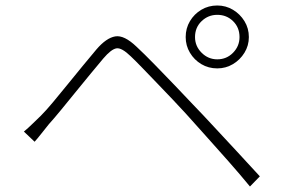

<svg xmlns="http://www.w3.org/2000/svg" viewBox="-20 -725 1040 699"><path d="M690 -590Q690 -557 714 -533Q738 -509 771 -509Q805 -509 828.5 -533Q852 -557 852 -590Q852 -625 828.5 -648Q805 -671 771 -671Q738 -671 714 -648Q690 -625 690 -590ZM656 -590Q656 -622 671.5 -648Q687 -674 713 -689.5Q739 -705 771 -705Q802 -705 828 -689.5Q854 -674 870 -648Q886 -622 886 -590Q886 -559 870 -533Q854 -507 828 -491.5Q802 -476 771 -476Q739 -476 713 -491.5Q687 -507 671.5 -533Q656 -559 656 -590ZM67 -246Q85 -261 98.5 -274.5Q112 -288 129 -304Q148 -323 173 -353Q198 -383 226 -417.5Q254 -452 281.5 -485.5Q309 -519 331 -545Q367 -587 399.5 -592.5Q432 -598 477 -555Q505 -529 542.5 -490.5Q580 -452 617.5 -413Q655 -374 683 -344Q717 -309 758.5 -264Q800 -219 844 -172Q888 -125 926 -83L890 -46Q853 -91 811.5 -138Q770 -185 730 -229.5Q690 -274 656 -312Q635 -335 607.5 -364Q580 -393 551.5 -422.5Q523 -452 498 -478Q473 -504 456 -520Q423 -552 404 -549Q385 -546 356 -512Q335 -487 309 -455.5Q283 -424 255 -389.5Q227 -355 202 -324.5Q177 -294 158 -273Q145 -257 130.5 -238.5Q116 -220 106 -209Z"/></svg>

Font: Noto Sans TC ExtraLight
Style: Regular
Weight: 250
Designer: Ryoko NISHIZUKA  (kana, bopomofo & ideographs); Paul D. Hunt (Latin, Greek & Cyrillic); Sandoll Communications , Soo-you
Foundry: Adobe
Version: Version 2.004-H2;hotconv 1.0.118;makeotfexe 2.5.65603